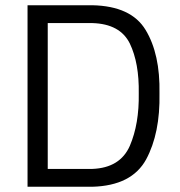

<svg xmlns="http://www.w3.org/2000/svg" viewBox="-20 -712 685 732"><path d="M509 -356Q511 -240 475 -156Q438 -72 332 -68H162V-624H332Q438 -621 475 -546Q511 -471 509 -356ZM332 0Q482 -4 537 -104Q591 -204 588 -356Q591 -506 535 -598Q480 -689 332 -692H85V0Z"/></svg>

Font: RazerF5
Style: Regular
Weight: 400
Foundry: Razer Inc.
Version: Version 2